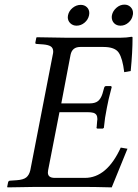

<svg xmlns="http://www.w3.org/2000/svg" viewBox="-20 -808 595 830"><path d="M274 -742Q278 -761 294 -774Q310 -787 329 -787Q345 -787 355.5 -777Q366 -767 366 -751Q366 -750 365.5 -747Q365 -744 365 -742Q361 -723 345.5 -710Q330 -697 311 -697Q295 -697 284 -707.5Q273 -718 273 -734Q273 -735 273.5 -737.5Q274 -740 274 -742ZM464 -743Q468 -761 483.5 -774.5Q499 -788 518 -788Q534 -788 544.5 -777.5Q555 -767 555 -752Q555 -745 554 -743Q551 -724 535.5 -710.5Q520 -697 501 -697Q484 -697 473.5 -707.5Q463 -718 463 -735Q463 -740 464 -743ZM553 -646Q553 -583 545 -501L517 -496Q510 -555 493.5 -580Q477 -605 427 -605H327Q292 -605 285 -571L245 -361H367Q391 -361 403.5 -371Q416 -381 423 -403L430 -428Q432 -436 439 -436H460L463 -432Q447 -372 442 -342Q433 -299 429 -255L424 -252H403Q395 -252 398 -260L400 -285Q401 -290 401 -293Q401 -305 396.5 -311.5Q392 -318 383 -320.5Q374 -323 359 -323H237L188 -72Q187 -66 187 -62Q187 -39 217 -39H347Q442 -39 502 -170L531 -165Q519 -136 463 2Q387 0 341 0H135Q103 0 13 2L11 0L15 -20Q17 -27 24 -27L53 -29Q81 -31 93.5 -41Q106 -51 111 -72L208 -571Q210 -579 210 -585Q210 -600 200 -607Q190 -614 167 -616L139 -618Q131 -618 133 -625L137 -645L139 -647Q229 -645 260 -645H503Q526 -645 549 -649Q553 -649 553 -646Z"/></svg>

Font: Linux Libertine O
Style: Italic
Weight: 400
Italic angle: -12°
Designer: Philipp H. Poll
Foundry: Philipp H. Poll
Version: Version 5.1.6